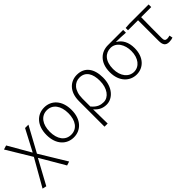

<svg xmlns="http://www.w3.org/2000/svg" viewBox="107 -1440 2544 2544"><g transform="rotate(-45 1379.5 -167.5)"><path d="M68 212 254 -130H258L458 212L514 194L286 -181L478 -533H415L258 -234H254L74 -547L16 -529L227 -180L11 199Z M786 13C918 13 1021 -88 1021 -266C1021 -446 918 -547 786 -547C653 -547 550 -446 550 -266C550 -88 653 13 786 13ZM786 -37C677 -37 611 -127 611 -266C611 -404 677 -496 786 -496C894 -496 960 -404 960 -266C960 -127 894 -37 786 -37Z M1172 199H1231C1230 97 1229 32 1227 -70C1281 -8 1337 13 1400 13C1512 13 1619 -93 1619 -275C1619 -441 1544 -547 1398 -547C1276 -547 1172 -457 1172 -281ZM1395 -38C1341 -38 1287 -52 1228 -123V-271C1228 -426 1308 -496 1396 -496C1511 -496 1559 -403 1559 -275C1559 -132 1486 -38 1395 -38Z M1964 13C2089 13 2191 -84 2191 -256C2191 -365 2148 -444 2076 -484V-488C2137 -488 2191 -485 2253 -481V-533H1967C1844 -533 1731 -449 1731 -261C1731 -85 1839 13 1964 13ZM1964 -37C1867 -37 1792 -124 1792 -261C1792 -409 1868 -483 1966 -483C2073 -483 2133 -376 2133 -259C2133 -124 2061 -37 1964 -37Z M2574 13C2601 13 2627 7 2643 1L2633 -46C2618 -41 2600 -37 2584 -37C2552 -37 2538 -54 2538 -92C2538 -220 2538 -350 2541 -484H2730V-533H2369L2295 -528V-484H2483V-98C2483 -22 2507 13 2574 13Z"/></g></svg>

Font: Noto Sans CJK KR Light
Style: Regular
Weight: 300
Designer: Ryoko NISHIZUKA (kana & ideographs); Paul D. Hunt (Latin, Greek & Cyrillic); Wenlong ZHANG (bopomofo); Sandoll Communica
Foundry: Adobe Systems Incorporated
Version: Version 1.004;PS 1.004;hotconv 1.0.82;makeotf.lib2.5.63406